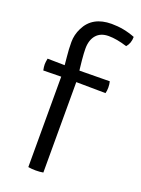

<svg xmlns="http://www.w3.org/2000/svg" viewBox="-142 -803 639 870"><g transform="rotate(20 177.5 -368.0)"><path d="M18.5 -463Q18.5 -473 22 -491.5L142.5 -489.5L322 -491.5Q325.5 -477 325.5 -462Q325.5 -447 322 -434.5L143 -436.5L22 -434.5Q18.5 -451 18.5 -463ZM180.5 0Q164.5 3 144.2 3Q124 3 108 0V-457.5Q105 -495 101.2 -529.8Q97.5 -564.5 97.5 -599.5Q97.5 -634.5 114 -667.5Q149 -739 241.5 -739Q300.5 -739 355 -717.5Q355 -686.5 337 -666.5Q286.5 -682.5 247.8 -682.5Q209 -682.5 188.2 -658.5Q167.5 -634.5 167.5 -593Q167.5 -551.5 180.5 -455.5Z"/></g></svg>

Font: Signika-CLs Light
Style: CLs-Regular
Weight: 300
Version: Version 2.003;gftools[0.9.32]